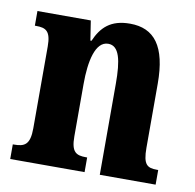

<svg xmlns="http://www.w3.org/2000/svg" viewBox="-67 -617 693 684"><g transform="rotate(10 280.0 -274.5)"><path d="M13 0H282V-53H278C242 -53 224 -62 224 -119V-309C224 -390 239 -465 286 -465C326 -465 337 -414 337 -329V0H539V-53H535C499 -53 484 -62 484 -124V-355C484 -491 438 -549 350 -549C280 -549 247 -516 225 -465H221L210 -536H17V-483H21C57 -483 75 -474 75 -418V-122C75 -62 55 -53 17 -53H13Z"/></g></svg>

Font: Noto Serif Hebrew ExtraCondensed ExtraBold
Style: Regular
Weight: 800
Width: 2
Designer: Monotype Design Team
Foundry: Monotype Imaging Inc.
Version: Version 2.004